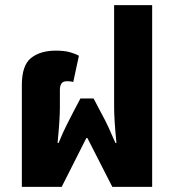

<svg xmlns="http://www.w3.org/2000/svg" viewBox="-20 -727 681 747"><path d="M65 0V-396Q65 -473 101 -501.5Q137 -530 197 -530Q230 -530 251.5 -524Q273 -518 287 -510L265 -408Q258 -410 251.5 -410.5Q245 -411 241 -411Q225 -411 219 -402Q213 -393 213 -377V-310Q213 -288 211 -255Q209 -222 204 -171H208Q227 -217 240.5 -243Q254 -269 264 -289L293 -344H344L373 -289Q391 -256 402 -232Q413 -208 429 -171H433Q428 -222 426 -255Q424 -288 424 -310V-707H572V0H417L320 -190H316L220 0Z"/></svg>

Font: Noto Sans Thai UI SemCond ExtBd
Style: Regular
Weight: 800
Width: 4
Designer: Monotype Design Team
Foundry: Monotype Imaging Inc.
Version: Version 2.000